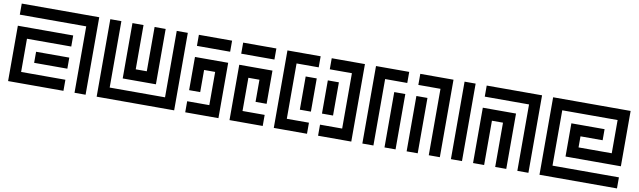

<svg xmlns="http://www.w3.org/2000/svg" viewBox="-41 -1204 5683 1708"><g transform="rotate(10 2800.0 -350.0)"><path d="M50 -700V-600H650V0H750V-700ZM50 -500V0H550V-100H150V-400H550V-500ZM550 -200V-300H250V-200Z M1450 -100H950V-700H850V0H1550V-700H1450ZM1350 -200V-700H1250V-300H1150V-700H1050V-200Z M1950 -600V-700H1650V-600ZM2050 -600H2350V-700H2050ZM1650 -500V-200H1750V-400H1850V-100H1650V0H1950V-500ZM2050 -500V0H2350V-100H2150V-400H2250V-200H2350V-500Z M2450 -700V0H2750V-100H2550V-600H2750V-700ZM2850 -700V-600H3050V-100H2850V0H3150V-700ZM2750 -200V-500H2650V-200ZM2850 -500V-200H2950V-500Z M3250 -700V0H3350V-600H3550V-700ZM3650 -700V-600H3850V0H3950V-700ZM3550 0V-500H3450V0ZM3750 0V-500H3650V0Z M4150 0V-700H4050V0ZM4250 -700V-600H4650V0H4750V-700ZM4250 -500V0H4350V-400H4450V0H4550V-500Z M5550 -700H4850V0H5550V-100H4950V-600H5450V-300H5150V-400H5350V-500H5050V-200H5550Z"/></g></svg>

Font: Mourier
Style: Regular
Weight: 400
Designer: Eric Mourier
Foundry: Velvetyne Type Foundry
Version: Version 2.000;hotconv 1.0.109;makeotfexe 2.5.65596